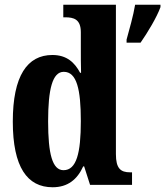

<svg xmlns="http://www.w3.org/2000/svg" viewBox="-20 -780 697 810"><path d="M202 10C266 10 306 -23 331 -78H335L360 0H537V-53H529C489 -53 469 -69 469 -130V-760H247V-707H255C291 -707 321 -699 321 -644V-583C321 -545 321 -503 322 -473H318C295 -516 262 -548 201 -548C95 -548 34 -460 34 -267C34 -75 95 10 202 10ZM514 -613V-600H573C603 -643 642 -708 657 -750V-760H550C543 -716 525 -653 514 -613ZM248 -62C201 -62 183 -130 183 -268C183 -403 201 -477 249 -477C304 -477 321 -403 321 -269C321 -135 303 -62 248 -62Z"/></svg>

Font: Noto Serif Devanagari ExtraCondensed ExtraBold
Style: Regular
Weight: 800
Width: 2
Designer: Universal Thirst, Indian Type Foundry and the Monotype Design Team
Foundry: Monotype Imaging Inc.
Version: Version 2.004